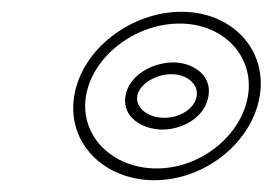

<svg xmlns="http://www.w3.org/2000/svg" viewBox="-20 -776 463 326"><path d="M106 -613C93 -533 157 -470 242 -470C328 -470 408 -534 421 -613C434 -692 374 -756 288 -756C203 -756 119 -693 106 -613ZM213 -613C216 -632 243 -650 271 -650C298 -650 317 -633 314 -613C311 -592 286 -576 259 -576C231 -576 210 -593 213 -613ZM126 -613C137 -680 209 -736 285 -736C361 -736 412 -679 401 -613C390 -547 322 -490 246 -490C170 -490 115 -546 126 -613ZM193 -613C187 -576 223 -556 256 -556C289 -556 328 -576 334 -613C340 -649 307 -670 274 -670C240 -670 199 -649 193 -613Z"/></svg>

Font: Charger Pro
Style: OlObl
Weight: 900
Designer: Jasper
Foundry: Cannot Into Space Fonts
Version: Version 1.09